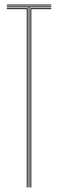

<svg xmlns="http://www.w3.org/2000/svg" viewBox="-20 -820 254 840"><path d="M105 0V-788H10V-792H204V-788H109V0ZM97 0V-780H10V-784H101V0ZM113 0V-784H204V-780H117V0ZM10 -796V-800H204V-796Z"/></svg>

Font: Big Shoulders Inline Display SC Thin
Style: Regular
Weight: 100
Designer: Patric King
Foundry: XO Type Co
Version: Version 2.002